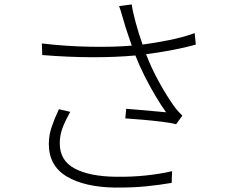

<svg xmlns="http://www.w3.org/2000/svg" viewBox="-20 -806 1040 858"><path d="M534.2 -708Q529.3 -723.6 523.9 -742.7Q518.6 -761.7 512.2 -778.8L568.8 -786.1Q572.8 -754.4 586.7 -703.9Q600.6 -653.3 617.2 -606.9Q670.4 -613.8 734.4 -626.5Q798.3 -639.2 850.1 -658.2L855 -606.9Q805.7 -592.8 744.1 -581.3Q682.6 -569.8 632.8 -564Q656.2 -502 690.2 -440.4Q724.1 -378.9 756.8 -333Q765.1 -320.8 775.1 -309.8Q785.2 -298.8 794.9 -289.1L767.1 -251Q745.1 -256.8 703.6 -262Q662.1 -267.1 617.2 -271Q572.3 -274.9 540 -276.9L543.9 -319.8Q574.2 -317.4 607.9 -314.5Q641.6 -311.5 672.1 -308.8Q702.6 -306.2 722.2 -304.2Q699.7 -335.4 674.6 -377.7Q649.4 -419.9 626 -466.6Q602.5 -513.2 585 -558.1Q495.1 -549.8 387.5 -550.3Q279.8 -550.8 168.9 -560.1L167 -611.8Q274.9 -599.1 381.1 -597.2Q487.3 -595.2 568.8 -602.1Q557.1 -636.7 548.1 -663.1Q539.1 -689.5 534.2 -708ZM293.9 -306.2Q272.9 -269 260 -235.8Q247.1 -202.6 247.1 -165Q247.1 -88.4 313.5 -53Q379.9 -17.6 497.1 -16.1Q569.8 -15.1 633.1 -22Q696.3 -28.8 749 -41L747.1 11.2Q697.3 20 635.5 26.4Q573.7 32.7 494.1 32.2Q358.4 30.3 278.3 -17.3Q198.2 -64.9 198.2 -163.1Q198.2 -202.1 211.2 -239.7Q224.1 -277.3 243.2 -317.9Z"/></svg>

Font: Source Han Sans CN Light
Style: Regular
Weight: 300
Designer: Ryoko NISHIZUKA  (kana, bopomofo & ideographs); Paul D. Hunt (Latin, Greek & Cyrillic); Sandoll Communications , Soo-you
Foundry: Adobe
Version: Version 2.000;hotconv 1.0.107;makeotfexe 2.5.65593